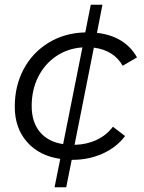

<svg xmlns="http://www.w3.org/2000/svg" viewBox="-20 -666 603 806"><path d="M454 -134 505 -95Q470 -48 411.5 -21.5Q353 5 285 5H281L258 120H209L233 1Q144 -12 93 -70.5Q42 -129 42 -218Q42 -306 79.5 -376Q117 -446 184.5 -487Q252 -528 338 -530L361 -646H410L387 -528Q444 -522 487 -496Q530 -470 555 -425L495 -390Q458 -455 374 -466L293 -58Q343 -59 385 -78.5Q427 -98 454 -134ZM245 -61 326 -467Q265 -463 216.5 -430.5Q168 -398 140.5 -343.5Q113 -289 113 -221Q113 -154 147 -112.5Q181 -71 245 -61Z"/></svg>

Font: Idrija
Style: Italic
Weight: 400
Italic angle: -11.3°
Designer: Julieta Ulanovsky
Foundry: Julieta Ulanovsky
Version: Version 7.200